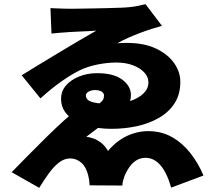

<svg xmlns="http://www.w3.org/2000/svg" viewBox="-20 -829 1040 921"><path d="M222 -790Q230 -790 247.5 -789Q265 -788 285.5 -787.5Q306 -787 322 -787Q333 -787 360 -787.5Q387 -788 422 -788.5Q457 -789 493 -790Q529 -791 558.5 -792Q588 -793 603 -795Q624 -797 645 -801.5Q666 -806 678 -809L757 -705Q735 -699 708 -690.5Q681 -682 652 -671Q623 -660 594.5 -647.5Q566 -635 542 -621Q556 -623 570 -623Q584 -623 596 -623Q675 -622 730.5 -595Q786 -568 815.5 -526Q845 -484 845 -436Q845 -377 818 -334.5Q791 -292 744 -264.5Q697 -237 638 -224Q579 -211 514 -211Q451 -211 396 -227Q341 -243 307 -275Q273 -307 273 -355Q273 -392 297 -419.5Q321 -447 360.5 -462.5Q400 -478 446 -478Q525 -478 566.5 -447Q608 -416 608 -373Q608 -345 593.5 -320Q579 -295 553 -277Q552 -276 541 -273Q530 -270 524 -268Q509 -259 487 -243Q465 -227 441 -208.5Q417 -190 394 -173Q410 -171 427.5 -165Q445 -159 463.5 -145.5Q482 -132 498 -105Q525 -137 556 -158Q587 -179 621.5 -189.5Q656 -200 691 -200Q754 -200 804 -172Q854 -144 892.5 -95.5Q931 -47 956 13L801 71Q781 0 750 -36Q719 -72 678 -72Q655 -72 636 -61Q617 -50 602.5 -30Q588 -10 577 16Q574 24 570.5 37Q567 50 567 61L410 60Q409 43 407.5 33.5Q406 24 403 12Q393 -29 369.5 -49Q346 -69 317 -69Q288 -69 262.5 -49Q237 -29 214 3Q191 35 168 72L36 -3Q69 -37 111.5 -80Q154 -123 199 -167.5Q244 -212 286.5 -250.5Q329 -289 362 -313Q366 -314 378.5 -313.5Q391 -313 404.5 -313.5Q418 -314 423 -314Q449 -326 461 -336Q473 -346 476 -354.5Q479 -363 479 -371Q479 -382 467.5 -389.5Q456 -397 435 -397Q425 -397 415 -394Q405 -391 398.5 -385Q392 -379 392 -370Q392 -359 401.5 -350Q411 -341 437.5 -336Q464 -331 514 -331Q565 -331 605 -344.5Q645 -358 668.5 -381Q692 -404 692 -434Q692 -460 672 -481.5Q652 -503 617.5 -516Q583 -529 538 -529Q495 -529 447.5 -519.5Q400 -510 363 -492Q324 -473 275.5 -439Q227 -405 174 -357L84 -468Q119 -490 165.5 -518Q212 -546 261.5 -576Q311 -606 358 -633.5Q405 -661 442 -682Q431 -681 411.5 -680Q392 -679 367.5 -678Q343 -677 318 -675.5Q293 -674 269 -672Q245 -670 227 -668Z"/></svg>

Font: Noto Sans SC Black
Style: Regular
Weight: 900
Designer: Ryoko NISHIZUKA  (kana, bopomofo & ideographs); Paul D. Hunt (Latin, Greek & Cyrillic); Sandoll Communications , Soo-you
Foundry: Adobe
Version: Version 2.004-H2;hotconv 1.0.118;makeotfexe 2.5.65603